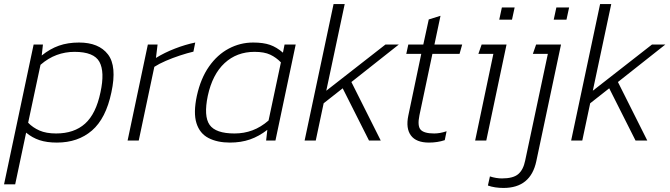

<svg xmlns="http://www.w3.org/2000/svg" viewBox="-47 -694 3308 948"><path d="M-27 216 119 -474H165L159 -420Q200 -453 244 -468.5Q288 -484 343 -484Q441 -484 486 -425.5Q531 -367 503 -238Q476 -109 407 -49.5Q338 10 234 10Q184 10 148 -2Q112 -14 82 -39L28 216ZM230 -35Q319 -35 373 -83.5Q427 -132 449 -238Q471 -339 444 -388.5Q417 -438 321 -438Q275 -438 233 -422.5Q191 -407 153 -374L92 -88Q115 -64 148 -49.5Q181 -35 230 -35Z M583 0 683 -474H731L723 -408Q765 -434 816.5 -454Q868 -474 917 -484L908 -439Q878 -432 841.5 -420Q805 -408 771.5 -393.5Q738 -379 715 -364L638 0Z M1088 10Q1026 10 982.5 -12.5Q939 -35 923 -86Q907 -137 925 -221Q944 -307 985 -365.5Q1026 -424 1082.5 -454Q1139 -484 1203 -484Q1253 -484 1286 -472.5Q1319 -461 1350 -434L1358 -474H1413L1313 0H1267L1273 -53Q1232 -21 1187.5 -5.5Q1143 10 1088 10ZM1111 -35Q1158 -35 1199.5 -50.5Q1241 -66 1279 -99L1340 -386Q1317 -410 1287.5 -424Q1258 -438 1210 -438Q1122 -438 1062 -382.5Q1002 -327 979 -221Q958 -120 988 -77.5Q1018 -35 1111 -35Z M1457 0 1600 -674H1655L1564 -246L1856 -474H1922L1688 -289L1833 0H1775L1645 -258L1551 -184L1512 0Z M2071 10Q2008 10 1982 -25Q1956 -60 1969 -123L2033 -428H1959L1969 -474H2043L2070 -598L2128 -616L2098 -474H2235L2222 -428H2088L2024 -125Q2013 -72 2030 -53.5Q2047 -35 2097 -35Q2110 -35 2125 -37.5Q2140 -40 2158 -46L2149 -2Q2113 10 2071 10Z M2418 -597 2431 -657H2494L2481 -597ZM2299 0 2389 -428H2315L2331 -474H2454L2354 0Z M2687 -597 2700 -657H2763L2750 -597ZM2439 234Q2418 234 2398 231Q2378 228 2362 222L2372 177Q2387 182 2402.5 184.5Q2418 187 2431 187Q2487 187 2512 165.5Q2537 144 2546 99L2658 -428H2584L2600 -474H2723L2601 102Q2573 234 2439 234Z M2773 0 2916 -674H2971L2880 -246L3172 -474H3238L3004 -289L3149 0H3091L2961 -258L2867 -184L2828 0Z"/></svg>

Font: Kanit ExtraLight
Style: Italic
Weight: 275
Italic angle: -12°
Designer: Katatrad Team
Foundry: CadsonDemak
Version: Version 2.000; ttfautohint (v1.8.3)